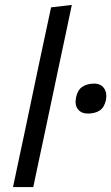

<svg xmlns="http://www.w3.org/2000/svg" viewBox="-20 -762 453 782"><path d="M33 0Q44.5 -55 55.5 -106.5Q66.5 -158 79.5 -219L137 -493Q150.5 -555.5 163 -615Q175.5 -674.5 188 -732L272.5 -742Q260 -681.5 247 -620.5Q234 -559.5 220 -494L162 -219Q148.5 -156.5 137.8 -105.8Q127 -55 115.5 0ZM338 -299.5Q311 -299.5 297.2 -317.2Q283.5 -335 290 -366.5Q296.5 -396.5 316.2 -409Q336 -421.5 363.5 -421.5Q390.5 -421.5 403.8 -402.5Q417 -383.5 411.5 -354.5Q404.5 -323.5 385.5 -311.5Q366.5 -299.5 338 -299.5Z"/></svg>

Font: Commissioner
Style: Italic
Weight: 400
Italic angle: -12°
Designer: Kostas Bartsokas
Foundry: Kostas Bartsokas
Version: Version 1.000; ttfautohint (v1.8.3)